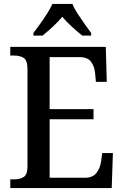

<svg xmlns="http://www.w3.org/2000/svg" viewBox="-20 -951 626 971"><path d="M32 0V-44H53Q81 -44 100 -56Q119 -68 119 -109V-600Q119 -646 100 -658Q81 -670 53 -670H32V-714H515L520 -537H465L461 -581Q458 -615 440.5 -638.5Q423 -662 384 -662H231V-399H453V-348H231V-52H409Q449 -52 467.5 -76Q486 -100 491 -133L497 -177H551L545 0ZM149 -784Q163 -803 182 -829Q201 -855 218 -882Q235 -909 245 -931H346Q355 -909 372.5 -882Q390 -855 408.5 -829Q427 -803 441 -784V-771H396Q372 -790 344 -815.5Q316 -841 295 -866Q274 -841 246.5 -815.5Q219 -790 195 -771H149Z"/></svg>

Font: Noto Serif Thai SemiCondensed Medium
Style: Regular
Weight: 500
Width: 4
Designer: Monotype Design Team
Foundry: Monotype Imaging Inc.
Version: Version 2.002; ttfautohint (v1.8.4.7-5d5b)